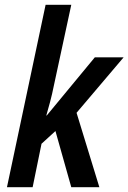

<svg xmlns="http://www.w3.org/2000/svg" viewBox="-20 -780 535 800"><path d="M9 0H116L153 -181L211 -234L277 0H394L299 -310L495 -541H375L175 -299H173C182 -330 195 -375 205 -426L277 -760H170Z"/></svg>

Font: Noto Sans Display SemiCondensed Medium
Style: Italic
Weight: 500
Width: 4
Italic angle: -12°
Designer: Monotype Design Team
Foundry: Monotype Imaging Inc.
Version: Version 1.900